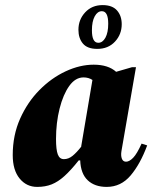

<svg xmlns="http://www.w3.org/2000/svg" viewBox="-20 -724 602 754"><path d="M126 10Q84 10 57 -23Q30 -56 30 -115Q30 -193 59 -258Q88 -323 135 -370.5Q182 -418 238 -444Q294 -470 348 -470Q405 -470 436 -442L498 -460H514L457 -131Q454 -113 458.5 -101Q463 -89 475 -89Q488 -89 503 -104.5Q518 -120 536 -160L558 -153Q531 -80 493 -35Q455 10 399 10Q352 10 324.5 -16Q297 -42 295 -94H289Q258 -55 233 -32.5Q208 -10 183 0Q158 10 126 10ZM200 -178Q200 -136 207 -117.5Q214 -99 231 -99Q249 -99 265 -112Q281 -125 299 -148V-150L343 -410Q328 -420 308 -420Q276 -420 252 -386.5Q228 -353 214 -297.5Q200 -242 200 -178ZM362 -532Q323 -532 305.5 -553Q288 -574 288 -607Q288 -647 314.5 -675.5Q341 -704 383 -704Q421 -704 439.5 -683Q458 -662 458 -629Q458 -589 431.5 -560.5Q405 -532 362 -532ZM366 -556Q383 -556 394 -576Q405 -596 405 -631Q405 -680 380 -680Q363 -680 352 -660Q341 -640 341 -605Q341 -556 366 -556Z"/></svg>

Font: Spectral ExtraBold
Style: Italic
Weight: 800
Italic angle: -10°
Designer: Jean-Baptiste Levee
Foundry: Production Type
Version: Version 2.001